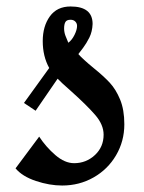

<svg xmlns="http://www.w3.org/2000/svg" viewBox="-20 -561 445 593"><path d="M266 -487Q265 -463 256 -445Q247 -427 236.5 -413Q226 -399 222 -394Q235 -379 269 -351Q300 -326 319 -305.5Q338 -285 351 -253.5Q364 -222 364 -177Q364 -125 338.5 -81.5Q313 -38 269 -13Q225 12 172 12Q133 12 91 -2Q49 -16 28 -41L101 -139Q122 -107 151 -82Q180 -57 209 -57Q246 -57 273 -82Q300 -107 300 -145Q300 -176 274 -206Q248 -236 200 -279Q167 -308 158 -318L90 -219L54 -243L132 -351Q112 -387 112 -434Q112 -480 134 -510.5Q156 -541 198 -541Q266 -541 266 -487ZM178 -473Q178 -462 182 -451Q186 -440 191 -429Q202 -437 210 -453Q218 -469 218 -481Q218 -489 212.5 -494.5Q207 -500 198 -500Q186 -500 182 -493Q178 -486 178 -473Z"/></svg>

Font: Amita
Style: Bold
Weight: 700
Designer: Eduardo Rodriguez Tunni, Modular Infotech, Brian J. Bonislawsky
Foundry: Eduardo Rodriguez Tunni, Modular Infotech, Brian J. Bonislawsky
Version: Version 1.003